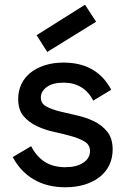

<svg xmlns="http://www.w3.org/2000/svg" viewBox="-20 -779 536 813"><path d="M257 14Q179 14 122.5 -19.5Q66 -53 34 -114L112 -160Q157 -71 256 -71Q304 -71 332.5 -90Q361 -109 361 -139Q361 -166 338.5 -179.5Q316 -193 282 -202.5Q248 -212 209 -220.5Q170 -229 136 -245Q102 -261 79.5 -287.5Q57 -314 57 -360Q57 -394 70.5 -422.5Q84 -451 109 -471Q134 -491 169.5 -502.5Q205 -514 249 -514Q390 -514 451 -399L375 -353Q335 -429 249 -429Q203 -429 178 -410.5Q153 -392 153 -366Q153 -341 175.5 -328.5Q198 -316 232 -307.5Q266 -299 305 -290.5Q344 -282 378 -265.5Q412 -249 434.5 -221Q457 -193 457 -146Q457 -110 443 -80.5Q429 -51 402.5 -30Q376 -9 339 2.5Q302 14 257 14ZM387 -687 340 -759 135 -630 180 -559Z"/></svg>

Font: NT Somic Medium
Style: Regular
Weight: 500
Designer: Ravid Balaliev — lead type designer, mastering
Michael Voronin — secret advisor, marketing
Ivan Kovalenko — best boy
Foundry: NT Type
Version: Version 0.7